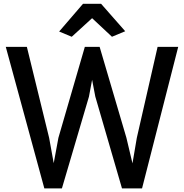

<svg xmlns="http://www.w3.org/2000/svg" viewBox="-20 -992 977 1019"><path d="M215.3 7.8H308.6L452.1 -479L468.8 -568.4L485.8 -479.5L627.4 7.8H733.9L925.8 -743.2H816.4L706.1 -260.3L683.1 -125L650.9 -260.7L508.8 -743.2H430.2L290 -260.7L265.1 -126L240.7 -260.7L122.6 -743.2H10.7ZM360.8 -796.9 468.8 -895.5 574.2 -796.9 644.5 -826.2 516.6 -971.7H420.4L293.9 -824.7Z"/></svg>

Font: Merriweather Sans
Style: Regular
Weight: 400
Designer: Eben Sorkin ( eben@eyebytes.com )
Foundry: Eben Sorkin
Version: Version 1.003